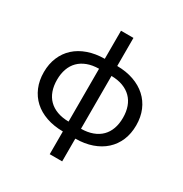

<svg xmlns="http://www.w3.org/2000/svg" viewBox="-199 -872 1143 1196"><g transform="rotate(30 372.0 -274.0)"><path d="M39.5 0ZM416.5 -717.5V-515.5Q482.5 -515 535.5 -496.2Q588.5 -477.5 626 -443.5Q663.5 -409.5 683.8 -361.5Q704 -313.5 704 -254.5Q704 -194.5 683.8 -146.5Q663.5 -98.5 626 -64.5Q588.5 -30.5 535.5 -12Q482.5 6.5 416.5 7V170.5H327V7Q261 6.5 207.8 -12Q154.5 -30.5 117.2 -64.5Q80 -98.5 59.8 -146.5Q39.5 -194.5 39.5 -254.5Q39.5 -313.5 59.8 -361.5Q80 -409.5 117.2 -443.5Q154.5 -477.5 207.8 -496.2Q261 -515 327 -515.5V-717.5ZM609 -254Q609 -297.5 596.5 -332.5Q584 -367.5 559.5 -392Q535 -416.5 499 -430Q463 -443.5 416.5 -444V-64Q463 -64.5 499 -77.8Q535 -91 559.5 -115.5Q584 -140 596.5 -175Q609 -210 609 -254ZM134.5 -254Q134.5 -210 147 -175Q159.5 -140 184 -115.5Q208.5 -91 244.5 -77.8Q280.5 -64.5 327 -64V-444Q280.5 -443.5 244.5 -430Q208.5 -416.5 184 -392Q159.5 -367.5 147 -332.5Q134.5 -297.5 134.5 -254Z"/></g></svg>

Font: Lato Medium
Style: Regular
Weight: 500
Designer: Lukasz Dziedzic
Foundry: tyPoland Lukasz Dziedzic
Version: Version 2.006; 2014-01-15